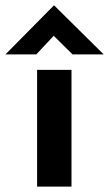

<svg xmlns="http://www.w3.org/2000/svg" viewBox="-63 -689 403 709"><path d="M74 -431H201V0H74ZM205 -488 123 -569 155 -578 71 -488H-43L136 -669H137L320 -488Z"/></svg>

Font: Reem Kufi Fun SemiBold
Style: Regular
Weight: 600
Designer: Khaled Hosny
Version: Version 1.005